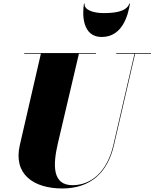

<svg xmlns="http://www.w3.org/2000/svg" viewBox="-20 -1050 873 1085"><path d="M458 -1030H454.5C444.5 -969 444.5 -841 554.5 -841C674.5 -841 704.5 -969 714.5 -1030H711C695 -981 618.5 -976 564.5 -976C510.5 -976 453 -993 458 -1030ZM117 -750V-746.5H211L92 -230C54 -66 169 15 332 15C490 15 588 -73 624 -230L743.5 -746.5H833V-750H637V-746.5H740L620.5 -230C585 -77 493 -3.5 390 -3.5C276 -3.5 278 -115 307 -240L426 -746.5H522V-750Z"/></svg>

Font: Bodoni* 48pt Fatface
Style: Italic
Weight: 900
Italic angle: -13°
Version: Version 2.3